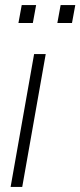

<svg xmlns="http://www.w3.org/2000/svg" viewBox="-20 -740 318 760"><path d="M22 0 115 -526H161L68 0ZM53 -649 66 -720H123L110 -649ZM207 -649 220 -720H278L265 -649Z"/></svg>

Font: Archivo SemiCondensed Thin
Style: Italic
Weight: 250
Width: 4
Italic angle: -10°
Designer: Hector Gatti
Foundry: Omnibus-Type
Version: Version 2.001